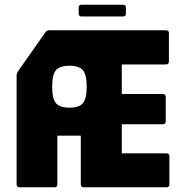

<svg xmlns="http://www.w3.org/2000/svg" viewBox="-20 -795 792 815"><path d="M63 0Q50.5 0 50.5 -12.5V-476Q50.5 -483 55.5 -491L173.5 -659Q179 -666.5 189.5 -666.5H684.5Q697 -666.5 697 -654V-534Q697 -521.5 684.5 -521.5H497V-396H671Q683.5 -396 683.5 -383.5V-280Q683.5 -267.5 671 -267.5H497V-144H686.5Q699 -144 699 -131.5V-12.5Q699 0 686.5 0H335.5Q323 0 323 -12.5V-219H223.5V-12.5Q223.5 0 211 0ZM274.5 -338Q316 -338 332 -357.2Q348 -376.5 348 -427Q348 -477.5 332 -496.8Q316 -516 274.5 -516Q233.5 -516 217.5 -496.8Q201.5 -477.5 201.5 -427Q201.5 -376.5 217.5 -357.2Q233.5 -338 274.5 -338ZM326.5 -725Q314 -725 314 -737.5V-762.5Q314 -775 326.5 -775H502Q514.5 -775 514.5 -762.5V-737.5Q514.5 -725 502 -725Z"/></svg>

Font: Jaro 24pt
Style: Regular
Weight: 400
Designer: Agyei Archer, Celine Hurka, Mirko Velimirović
Version: Version 1.000